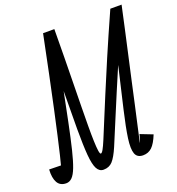

<svg xmlns="http://www.w3.org/2000/svg" viewBox="-194 -917 969 1049"><g transform="rotate(-20 290.0 -393.0)"><path d="M13 14Q-22.5 14 -37.8 -13.2Q-53 -40.5 -50 -89L26 -87.5Q26 -75.5 24.5 -68.2Q23 -61 19.2 -58Q15.5 -55 8 -55Q11 -55 31.8 -140.8Q52.5 -226.5 88.5 -392.5Q124.5 -558.5 173.5 -800H239Q238.5 -718.5 237.5 -640Q236.5 -561.5 235.2 -489.5Q234 -417.5 233 -354.5Q232 -291.5 231.8 -240Q231.5 -188.5 232.8 -151.2Q234 -114 237 -94Q240 -74 245.5 -74Q251.5 -74 260.5 -89.8Q269.5 -105.5 284 -140.2Q298.5 -175 321.5 -231Q344.5 -287 377.8 -367.2Q411 -447.5 457 -555Q503 -662.5 564.5 -800H630Q617 -740 601.8 -670.8Q586.5 -601.5 570.5 -530Q554.5 -458.5 539.2 -389.5Q524 -320.5 510.8 -260.2Q497.5 -200 487 -153.8Q476.5 -107.5 470.8 -81.2Q465 -55 465 -55Q464.5 -55 468.2 -62Q472 -69 480 -102L552 -74Q533 -26.5 511.8 -6.2Q490.5 14 460 14Q425.5 14 415.2 -14Q405 -42 413.2 -101.5Q421.5 -161 443.8 -256.8Q466 -352.5 497.5 -487Q529 -621.5 564.5 -800H630Q570 -661 524 -553.8Q478 -446.5 443.8 -365.5Q409.5 -284.5 384.5 -224Q348 -135 325.5 -82.8Q303 -30.5 282.8 -8.2Q262.5 14 230 14Q205.5 14 192.2 -10.8Q179 -35.5 174.2 -92Q169.5 -148.5 169.5 -242.5Q169.5 -336.5 171.2 -474.2Q173 -612 173.5 -800H239Q205.5 -635.5 180.5 -510.8Q155.5 -386 137 -296Q118.5 -206 103.8 -145.8Q89 -85.5 75.5 -50.5Q62 -15.5 47 -0.8Q32 14 13 14Z"/></g></svg>

Font: Victor Mono Thin
Style: Italic
Weight: 100
Italic angle: -12°
Monospace: yes
Designer: Rune Bjørnerås
Version: Version 1.561;gftools[0.9.30]